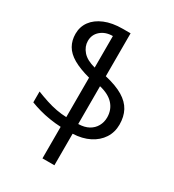

<svg xmlns="http://www.w3.org/2000/svg" viewBox="-222 -838 1084 1197"><g transform="rotate(30 320.0 -239.0)"><path d="M360 -405Q442 -386 491 -356.5Q540 -327 562.5 -285Q585 -243 585 -186Q585 -131 557 -88Q529 -45 478.5 -19.5Q428 6 360 9V236H274V9Q232 7 192 0.5Q152 -6 116.5 -16Q81 -26 50 -38V-116Q88 -101 126 -88.5Q164 -76 201.5 -69Q239 -62 274 -61V-345Q199 -365 152.5 -392Q106 -419 85 -456Q64 -493 64 -540Q64 -591 92.5 -630Q121 -669 175 -691.5Q229 -714 304 -714H360ZM153 -540Q153 -500 182 -466.5Q211 -433 273 -417V-644Q221 -644 187 -615Q153 -586 153 -540ZM360 -61Q404 -62 434 -78.5Q464 -95 480 -123.5Q496 -152 496 -186Q496 -241 462 -279Q428 -317 360 -333Z"/></g></svg>

Font: Noto Sans Armenian
Style: Regular
Weight: 400
Designer: Monotype Design Team
Foundry: Monotype Imaging Inc.
Version: Version 2.007